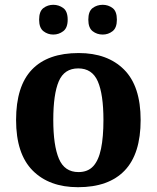

<svg xmlns="http://www.w3.org/2000/svg" viewBox="-20 -770 653 800"><path d="M305 10Q185 10 116 -59.5Q47 -129 47 -270Q47 -411 113 -480Q179 -549 308 -549Q428 -549 497 -480Q566 -411 566 -270Q566 -129 499.5 -59.5Q433 10 305 10ZM307 -53Q346 -53 368.5 -77.5Q391 -102 401 -150.5Q411 -199 411 -270Q411 -377 387.5 -431Q364 -485 306 -485Q248 -485 225 -431.5Q202 -378 202 -270Q202 -164 225.5 -108.5Q249 -53 307 -53ZM408 -626Q384 -626 366 -640Q348 -654 348 -688Q348 -723 366 -736.5Q384 -750 408 -750Q431 -750 449 -736.5Q467 -723 467 -688Q467 -654 449 -640Q431 -626 408 -626ZM202 -626Q179 -626 161 -640Q143 -654 143 -688Q143 -723 161 -736.5Q179 -750 202 -750Q225 -750 243.5 -736.5Q262 -723 262 -688Q262 -654 243.5 -640Q225 -626 202 -626Z"/></svg>

Font: Noto Serif Gujarati
Style: Bold
Weight: 700
Version: Version 2.102